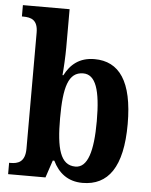

<svg xmlns="http://www.w3.org/2000/svg" viewBox="-54 -805 676 860"><g transform="rotate(5 284.0 -375.0)"><path d="M349 10C464 10 528 -76 528 -270C528 -462 466 -547 355 -547C287 -547 247 -512 222 -463H218C221 -493 224 -550 224 -587V-760H14V-709H19C56 -709 86 -700 86 -642V-121C86 -60 53 -51 20 -51H14V0H182L208 -78H215C240 -26 282 10 349 10ZM311 -60C243 -60 224 -135 224 -270C224 -409 243 -479 310 -479C366 -479 389 -411 389 -271C389 -135 366 -60 311 -60Z"/></g></svg>

Font: Noto Serif Devanagari Condensed
Style: Bold
Weight: 700
Width: 3
Designer: Universal Thirst, Indian Type Foundry and the Monotype Design Team
Foundry: Monotype Imaging Inc.
Version: Version 2.004